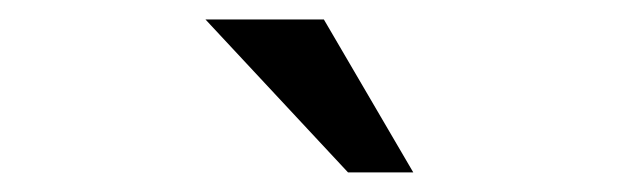

<svg xmlns="http://www.w3.org/2000/svg" viewBox="-20 -795 637 198"><path d="M191.9 -774.9H314L406.2 -617.2H338.9Z"/></svg>

Font: Tienne
Style: Regular
Weight: 400
Designer: vernon adams
Foundry: vernon adams
Version: Version 1.001